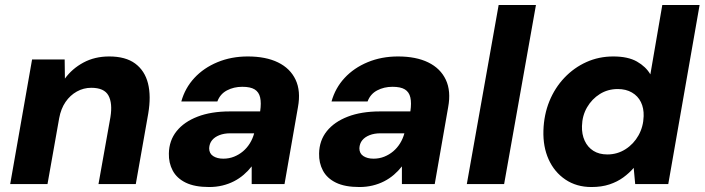

<svg xmlns="http://www.w3.org/2000/svg" viewBox="-20 -740 2833 772"><path d="M21 0 109 -501H240L241 -424Q270 -464 315.5 -488.5Q361 -513 419 -513Q485 -513 523.5 -484.5Q562 -456 575 -405Q588 -354 576 -283L526 0H376L424 -269Q433 -325 416 -356Q399 -387 347 -387Q316 -387 289 -372Q262 -357 243.5 -330Q225 -303 218 -265L171 0Z M821 12Q763 12 727 -5.5Q691 -23 674.5 -54Q658 -85 659 -123Q660 -175 690 -212.5Q720 -250 774.5 -271Q829 -292 904 -292H1026Q1031 -326 1026 -348Q1021 -370 1004 -380.5Q987 -391 954 -391Q920 -391 892.5 -376.5Q865 -362 854 -332H709Q724 -386 761.5 -426.5Q799 -467 854.5 -490Q910 -513 976 -513Q1049 -513 1098 -489Q1147 -465 1168.5 -419.5Q1190 -374 1178 -309L1124 0H992V-71Q978 -53 960 -37.5Q942 -22 920.5 -11Q899 0 874 6Q849 12 821 12ZM878 -102Q901 -102 921 -110Q941 -118 957 -131.5Q973 -145 984.5 -163.5Q996 -182 1002 -204H906Q881 -204 862 -196.5Q843 -189 832.5 -176Q822 -163 821 -144Q821 -123 837 -112.5Q853 -102 878 -102Z M1425 12Q1367 12 1331 -5.5Q1295 -23 1278.5 -54Q1262 -85 1263 -123Q1264 -175 1294 -212.5Q1324 -250 1378.5 -271Q1433 -292 1508 -292H1630Q1635 -326 1630 -348Q1625 -370 1608 -380.5Q1591 -391 1558 -391Q1524 -391 1496.5 -376.5Q1469 -362 1458 -332H1313Q1328 -386 1365.5 -426.5Q1403 -467 1458.5 -490Q1514 -513 1580 -513Q1653 -513 1702 -489Q1751 -465 1772.5 -419.5Q1794 -374 1782 -309L1728 0H1596V-71Q1582 -53 1564 -37.5Q1546 -22 1524.5 -11Q1503 0 1478 6Q1453 12 1425 12ZM1482 -102Q1505 -102 1525 -110Q1545 -118 1561 -131.5Q1577 -145 1588.5 -163.5Q1600 -182 1606 -204H1510Q1485 -204 1466 -196.5Q1447 -189 1436.5 -176Q1426 -163 1425 -144Q1425 -123 1441 -112.5Q1457 -102 1482 -102Z M1857 0 1985 -720H2135L2007 0Z M2358 12Q2298 12 2253.5 -18Q2209 -48 2186 -99Q2163 -150 2165 -215Q2167 -279 2189 -333Q2211 -387 2249.5 -427.5Q2288 -468 2338 -490.5Q2388 -513 2446 -513Q2505 -513 2541 -492.5Q2577 -472 2595 -441L2643 -720H2793L2667 0H2534L2528 -65Q2510 -44 2486 -26.5Q2462 -9 2430.5 1.5Q2399 12 2358 12ZM2422 -119Q2462 -119 2495 -140Q2528 -161 2547.5 -196Q2567 -231 2568 -273Q2569 -305 2557 -329.5Q2545 -354 2521 -368Q2497 -382 2464 -382Q2424 -382 2392 -362Q2360 -342 2340.5 -308.5Q2321 -275 2320 -233Q2319 -200 2331 -174Q2343 -148 2366 -133.5Q2389 -119 2422 -119Z"/></svg>

Font: DM Sans 18pt Black
Style: Italic
Weight: 900
Italic angle: -10°
Designer: Colophon Foundry, Jonny Pinhorn
Foundry: Colophon Foundry
Version: Version 4.004;gftools[0.9.30]